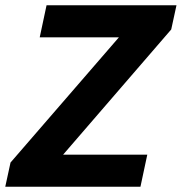

<svg xmlns="http://www.w3.org/2000/svg" viewBox="-30 -710 691 730"><path d="M-10 0 10 -92 422 -568H121L147 -690H641L621 -598L210 -122H530L504 0Z"/></svg>

Font: Radio Canada SemiBold
Style: Italic
Weight: 600
Italic angle: -12°
Designer: Charles Daoud, Etienne Aubert Bonn, Alexandre Saumier Demers, Jacques Le Bailly
Foundry: Radio-Canada
Version: Version 2.104; ttfautohint (v1.8.4.7-5d5b);gftools[0.9.28.de